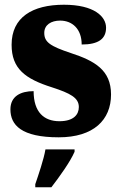

<svg xmlns="http://www.w3.org/2000/svg" viewBox="-20 -570 512 811"><path d="M228 10C375 10 449 -63 449 -171C449 -274 380 -313 279 -346C192 -375 167 -392 167 -431C167 -465 196 -483 234 -483C285 -483 325 -448 325 -382C396 -382 428 -406 428 -453C428 -500 378 -550 250 -550C117 -550 29 -497 29 -381C29 -280 86 -237 200 -201C277 -176 313 -157 313 -118C313 -86 291 -58 231 -58C167 -58 122 -95 122 -185C68 -185 24 -164 24 -108C24 -42 70 10 228 10ZM129 208V221H197C231 177 277 113 295 71V61H172C165 103 142 170 129 208Z"/></svg>

Font: Noto Serif Tamil SemiCondensed Black
Style: Regular
Weight: 900
Width: 4
Designer: Indian Type Foundry, Tom Grace, and the Monotype Design Team
Foundry: Monotype Imaging Inc.
Version: Version 2.004